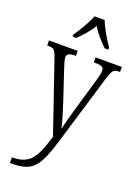

<svg xmlns="http://www.w3.org/2000/svg" viewBox="-183 -842 838 1156"><g transform="rotate(20 236.0 -264.0)"><path d="M131 -619V-606H154C189 -641 220 -673 245 -716C271 -673 301 -641 336 -606H360V-619C333 -657 295 -721 278 -766H213C196 -721 157 -657 131 -619ZM36 202V238H41C181 238 214 197 272 6L403 -430C423 -496 431 -504 469 -504H472V-536H304V-504H316C357 -504 368 -495 368 -473C368 -458 363 -436 356 -412L294 -199C279 -145 266 -100 257 -62C250 -98 231 -160 209 -227L149 -407C138 -440 132 -461 132 -474C132 -494 143 -504 183 -504H189V-536H5V-504H8C48 -504 55 -497 72 -449L226 1C184 140 154 202 36 202Z"/></g></svg>

Font: Noto Serif Myanmar Condensed Light
Style: Regular
Weight: 300
Width: 3
Designer: Ben Mitchell and the Monotype Design Team
Foundry: Monotype Imaging Inc.
Version: Version 2.106